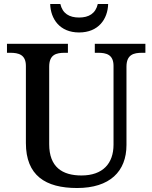

<svg xmlns="http://www.w3.org/2000/svg" viewBox="-20 -934 765 964"><path d="M377 -771C475 -771 521 -839 523 -914H471C460 -866 426 -846 377 -846C328 -846 294 -866 283 -914H232C234 -839 280 -771 377 -771ZM367 10C531 10 615 -73 615 -206V-599C615 -660 651 -669 694 -669H710V-714H456V-669H472C514 -669 550 -660 550 -603V-208C550 -114 497 -53 389 -53C293 -53 227 -95 227 -210V-599C227 -660 262 -669 306 -669H321V-714H15V-669H31C73 -669 110 -660 110 -603V-216C110 -53 208 10 367 10Z"/></svg>

Font: Noto Serif Ethiopic Medium
Style: Regular
Weight: 500
Designer: Monotype Design Team
Foundry: Monotype Imaging Inc.
Version: Version 2.102